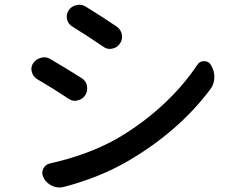

<svg xmlns="http://www.w3.org/2000/svg" viewBox="-20 -781 1040 827"><path d="M291 -667Q273.4 -677.7 268.6 -698.2Q267.6 -704.1 267.6 -710Q267.6 -723.6 275.4 -736.3Q287.1 -753.9 308.6 -758.8Q315.4 -760.7 321.3 -760.7Q335 -760.7 348.6 -752.9Q414.1 -712.9 483.4 -666Q501 -653.3 504.9 -631.8Q505.9 -627 505.9 -622.1Q505.9 -606.4 496.1 -592.8Q484.4 -575.2 462.9 -571.3Q458 -570.3 453.1 -570.3Q437.5 -570.3 424.8 -580.1Q354.5 -627.9 291 -667ZM253.9 24.4Q245.1 26.4 235.4 26.4Q220.7 26.4 206.1 20.5Q182.6 9.8 168.9 -12.7L168 -15.6Q162.1 -26.4 162.1 -36.1Q162.1 -44.9 166 -53.7Q174.8 -72.3 195.3 -77.1Q353.5 -112.3 476.6 -179.7Q585.9 -242.2 676.8 -325.2Q767.6 -408.2 830.1 -502Q839.8 -517.6 859.4 -517.6Q859.4 -517.6 859.4 -517.6Q878.9 -517.6 888.7 -501L891.6 -495.1Q903.3 -474.6 903.3 -449.2Q903.3 -419.9 886.7 -397.5Q749 -213.9 530.3 -86.9Q410.2 -16.6 253.9 24.4ZM139.6 -440.4Q122.1 -451.2 117.2 -471.7Q115.2 -477.5 115.2 -483.4Q115.2 -497.1 123 -508.8Q135.7 -527.3 157.2 -532.2Q164.1 -534.2 169.9 -534.2Q184.6 -534.2 197.3 -526.4Q265.6 -486.3 332 -444.3Q350.6 -432.6 354.5 -411.1Q355.5 -405.3 355.5 -399.4Q355.5 -383.8 346.7 -370.1Q335 -352.5 313.5 -348.6Q308.6 -346.7 302.7 -346.7Q288.1 -346.7 274.4 -356.4Q205.1 -402.3 139.6 -440.4Z"/></svg>

Font: Gen Jyuu Gothic Medium
Style: Regular
Weight: 500
Designer: [Source Han Sans]
Ryoko NISHIZUKA  (kana & ideographs); Paul D. Hunt (Latin, Greek & Cyrillic); Wenlong ZHANG  (bopomofo
Version: Version 1.002.20150607